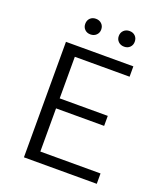

<svg xmlns="http://www.w3.org/2000/svg" viewBox="-150 -929 879 1028"><g transform="rotate(20 289.5 -414.5)"><path d="M524 0H109V-658H493V-599H181V-59H524ZM134 -305V-362H455V-305ZM218 -740Q198 -740 185.5 -752.5Q173 -765 173 -784Q173 -804 185.5 -816.5Q198 -829 218 -829Q238 -829 251 -816.5Q264 -804 264 -784Q264 -765 251 -752.5Q238 -740 218 -740ZM410 -740Q390 -740 377 -752.5Q364 -765 364 -784Q364 -804 377 -816.5Q390 -829 410 -829Q430 -829 442.5 -816.5Q455 -804 455 -784Q455 -765 442.5 -752.5Q430 -740 410 -740Z"/></g></svg>

Font: Ysabeau Office
Style: Regular
Weight: 400
Designer: Christian Thalmann (Catharsis Fonts)
Version: Version 2.001;gftools[0.9.30]; featfreeze: tnum,lnum,ss02